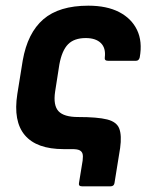

<svg xmlns="http://www.w3.org/2000/svg" viewBox="-20 -525 527 676"><path d="M269 131Q256 131 258 120L271 40Q273 24 270.5 16Q268 8 260 4Q252 0 234 0H204Q109 0 67.5 -49Q26 -98 41 -194L60 -312Q77 -409 132.5 -457Q188 -505 291 -505Q356 -505 399.5 -482.5Q443 -460 462.5 -419.5Q482 -379 472 -323Q469 -311 459 -311H360Q347 -311 349 -323Q353 -356 335 -373.5Q317 -391 282 -391Q241 -391 219.5 -369Q198 -347 189 -298L174 -202Q167 -154 186 -133.5Q205 -113 255 -113Q323 -113 357 -104.5Q391 -96 400 -72Q409 -48 403 -4L383 120Q381 131 369 131Z"/></svg>

Font: Sofia Sans Semi Condensed ExtraBold
Style: Italic
Weight: 800
Italic angle: -9°
Version: Version 4.100